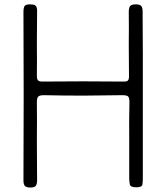

<svg xmlns="http://www.w3.org/2000/svg" viewBox="-20 -1172 754 867"><path d="M625 -737.3Q625 -644.5 625 -552.7Q625 -460 625 -368.2Q625 -351.6 623 -338.9Q621.1 -326.2 595.7 -326.2Q569.3 -326.2 566.4 -338.9Q563.5 -352.5 563.5 -369.1Q563.5 -454.1 563.5 -540Q562.5 -626 564.5 -711.9Q564.5 -732.4 557.6 -737.3Q550.8 -742.2 532.2 -742.2Q443.4 -741.2 355.5 -740.2Q266.6 -740.2 177.7 -742.2Q157.2 -742.2 151.4 -734.4Q146.5 -727.5 146.5 -710Q147.5 -622.1 146.5 -534.2Q146.5 -446.3 147.5 -357.4Q147.5 -341.8 141.6 -333Q136.7 -325.2 117.2 -325.2Q99.6 -325.2 92.8 -332Q85.9 -338.9 85.9 -356.4Q86.9 -547.9 86.9 -738.3Q86.9 -928.7 85.9 -1119.1Q85.9 -1135.7 90.8 -1144.5Q95.7 -1152.3 116.2 -1152.3Q136.7 -1152.3 142.6 -1144.5Q148.4 -1135.7 147.5 -1118.2Q146.5 -1045.9 146.5 -973.6Q147.5 -901.4 146.5 -830.1Q146.5 -814.5 151.4 -809.6Q156.2 -803.7 170.9 -803.7Q263.7 -804.7 355.5 -804.7Q448.2 -804.7 540 -803.7Q553.7 -803.7 557.6 -808.6Q562.5 -813.5 562.5 -827.1Q561.5 -899.4 561.5 -972.7Q562.5 -1044.9 561.5 -1118.2Q561.5 -1135.7 567.4 -1144.5Q574.2 -1152.3 593.8 -1152.3Q612.3 -1152.3 618.2 -1144.5Q624 -1136.7 624 -1120.1Q624 -1023.4 625 -928.7Q625 -833 625 -737.3Z"/></svg>

Font: Das Gitter
Style: Book
Weight: 400
Version: Version 006.000